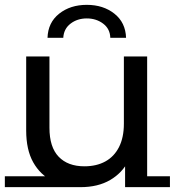

<svg xmlns="http://www.w3.org/2000/svg" viewBox="-22 -763 721 792"><path d="M310 9Q245 9 194.5 -16.5Q144 -42 115 -93.5Q86 -145 86 -225V-530H182V-236Q182 -156 220 -116.5Q258 -77 326 -77Q376 -77 412.5 -97Q449 -117 469 -156.5Q489 -196 489 -253V-530H585V8H494V-139L509 -102Q483 -50 432.5 -20.5Q382 9 310 9ZM-2 9V-36H314L310 9ZM494 9V-36H679V9ZM174 -607Q176 -670 222 -706.5Q268 -743 336 -743Q404 -743 450 -706.5Q496 -670 498 -607H433Q432 -644 403.5 -665.5Q375 -687 336 -687Q297 -687 269 -665.5Q241 -644 239 -607Z"/></svg>

Font: Montserrat Underline Thin Medium
Style: Regular
Weight: 500
Version: Version 9.000